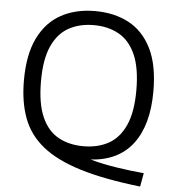

<svg xmlns="http://www.w3.org/2000/svg" viewBox="-58 -804 890 973"><g transform="rotate(5 387.0 -317.0)"><path d="M691 116.5Q506.5 95.5 383.8 57.8Q261 20 189.5 -38Q118 -96 87.8 -177.8Q57.5 -259.5 57.5 -368Q57.5 -500.5 99 -584.8Q140.5 -669 214.5 -709.2Q288.5 -749.5 386.5 -749.5Q485 -749.5 559 -710Q633 -670.5 674.5 -586.8Q716 -503 716 -370Q716 -199 643.5 -103Q571 -7 429 2Q492.5 19.5 563.8 30.5Q635 41.5 703.5 47.5ZM386.5 -62Q460 -62 514.5 -92.2Q569 -122.5 599.2 -189.8Q629.5 -257 629.5 -367.5Q629.5 -480.5 599.2 -548.8Q569 -617 514.2 -647.5Q459.5 -678 386.5 -678Q314 -678 259.2 -647.8Q204.5 -617.5 174.2 -550.2Q144 -483 144 -372.5Q144 -259 174 -190.8Q204 -122.5 258.8 -92.2Q313.5 -62 386.5 -62Z"/></g></svg>

Font: Encode Sans SmExp
Style: Regular
Weight: 400
Width: 6
Designer: Multiple Designers
Foundry: Impallari Type
Version: Version 3.002; ttfautohint (v1.8.3) -l 8 -r 50 -G 200 -x 14 